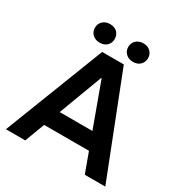

<svg xmlns="http://www.w3.org/2000/svg" viewBox="-197 -1019 1112 1168"><g transform="rotate(30 359.0 -435.5)"><path d="M10 0 282 -700H434L708 0H564L359 -560H356L146 0ZM179 -139V-254H535V-139ZM240 -741Q209 -741 189.5 -759.5Q170 -778 170 -806Q170 -834 189.5 -852.5Q209 -871 240 -871Q272 -871 290.5 -852.5Q309 -834 309 -806Q309 -778 290.5 -759.5Q272 -741 240 -741ZM474 -741Q443 -741 423.5 -759.5Q404 -778 404 -806Q404 -834 423.5 -852.5Q443 -871 474 -871Q505 -871 524 -852.5Q543 -834 543 -806Q543 -778 524 -759.5Q505 -741 474 -741Z"/></g></svg>

Font: REM Medium Medium
Style: Regular
Weight: 500
Version: Version 1.005;gftools[0.9.28]